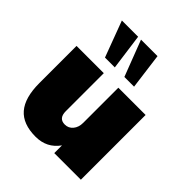

<svg xmlns="http://www.w3.org/2000/svg" viewBox="-212 -895 1036 1036"><g transform="rotate(45 306.0 -377.5)"><path d="M568 -494V0H365V-59Q317 9 231 9Q134 9 87.5 -45Q41 -99 41 -210V-494H249V-204Q249 -149 296 -149Q324 -149 342 -170.5Q360 -192 360 -226V-494ZM117 -764H241L269 -558H194ZM263 -764H389L416 -558H342Z"/></g></svg>

Font: Nunito Sans Heavy
Style: Regular
Weight: 400
Designer: Vernon Adams
Foundry: Vernon Adams
Version: Version 2.500